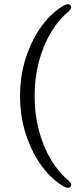

<svg xmlns="http://www.w3.org/2000/svg" viewBox="-20 -761 368 910"><path d="M75 -306Q75 -403.5 103.5 -490Q132 -576.5 180 -641Q228 -705.5 286 -736.5Q308.5 -747 316 -733Q322 -722 304 -705.5Q256 -666 220 -604.8Q184 -543.5 164 -467.2Q144 -391 144 -306Q144 -220.5 164 -144.2Q184 -68 220 -7Q256 54 304 94Q322.5 110.5 316 121.5Q308.5 135 286 124.5Q228 93.5 180 29Q132 -35.5 103.5 -122Q75 -208.5 75 -306Z"/></svg>

Font: Fraunces 9pt Soft Light
Style: Regular
Weight: 300
Version: Version 1.000;[0bf87f6ff]